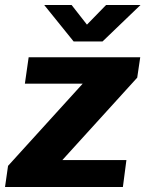

<svg xmlns="http://www.w3.org/2000/svg" viewBox="-26 -744 579 764"><path d="M396 -724 320 -646 259 -724H150L267 -579H382L533 -724ZM-6 0H463L477 -107H222L520 -435L532 -516H88L73 -411H303L6 -84Z"/></svg>

Font: United Sans ExtraBold
Style: Italic
Weight: 800
Italic angle: -8°
Designer: Pablo Impallari, Rodrigo Fuenzalida (Modified by Dan O. Williams)
Version: Version 1.000;PS 001.000;hotconv 1.0.88;makeotf.lib2.5.64775